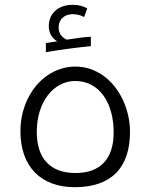

<svg xmlns="http://www.w3.org/2000/svg" viewBox="-20 -769 626 799"><path d="M171 -590V-552C243 -564 307 -572 358 -577V-616C341 -616 294 -610 258 -604C239 -612 224 -629 224 -654C224 -691 251 -710 282 -710C301 -710 318 -705 330 -698L343 -734C326 -744 306 -749 283 -749C223 -749 183 -714 183 -660C183 -634 194 -612 218 -597ZM291 10C444 10 521 -72 521 -220C521 -311 480 -404 410 -454C373 -480 334 -492 294 -492C210 -492 135 -440 95 -357C75 -315 65 -270 65 -223C65 -76 150 10 291 10ZM294 -49C190 -49 133 -109 133 -220C133 -346 204 -432 293 -432C392 -432 453 -343 453 -218C453 -107 397 -49 294 -49Z"/></svg>

Font: Noto Kufi Arabic Light
Style: Regular
Weight: 300
Designer: Monotype Design Team, David Williams, Khaled Hosny
Foundry: Google LLC
Version: Version 2.109